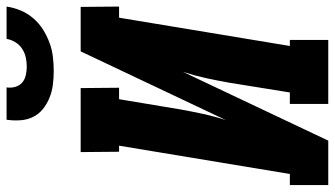

<svg xmlns="http://www.w3.org/2000/svg" viewBox="-242 -762 995 570"><g transform="rotate(-90 255.0 -477.5)"><path d="M-10 0V-114H23L107 -621H89L88 -735H278L279 -621H245L215 -441Q209 -407 201.5 -372.5Q194 -338 183 -304L387 -735H519L520 -621H487L403 -114H421V0H231V-114H265L294 -294Q300 -328 307.5 -362.5Q315 -397 326 -431L122 0ZM329 -815Q308 -815 288 -817.5Q268 -820 249.5 -827.5Q231 -835 216 -847Q201 -859 192.5 -876Q184 -893 182.5 -913.5Q181 -934 184 -955H280Q278 -942 281.5 -929.5Q285 -917 294 -909Q303 -901 316 -898Q329 -895 342 -895Q355 -895 369 -898Q383 -901 395 -909Q407 -917 414.5 -929.5Q422 -942 424 -955H520Q517 -934 508.5 -913.5Q500 -893 485.5 -876Q471 -859 452 -847Q433 -835 412.5 -827.5Q392 -820 371 -817.5Q350 -815 329 -815Z"/></g></svg>

Font: Iosevka Curly Slab Heavy
Style: Italic
Weight: 900
Italic angle: -9°
Monospace: yes
Designer: Belleve Invis
Foundry: Belleve Invis
Version: Version 22.1.2; ttfautohint (v1.8.4)